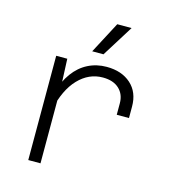

<svg xmlns="http://www.w3.org/2000/svg" viewBox="-114 -875 879 971"><g transform="rotate(15 325.0 -390.0)"><path d="M496 -337V-397Q496 -444 465.5 -472.5Q435 -501 380 -501Q307 -501 252 -443.5Q197 -386 173 -277L160 -360Q179 -425 211 -469Q243 -513 287.5 -535.5Q332 -558 385 -558Q464 -558 512 -515Q560 -472 560 -397V-337ZM123 0V-546H181L187 -404V0ZM293 -615 380 -780H455L352 -615Z"/></g></svg>

Font: Azeret Mono Thin ExtraLight
Style: Regular
Weight: 250
Version: Version 1.002